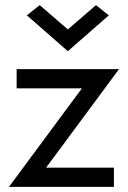

<svg xmlns="http://www.w3.org/2000/svg" viewBox="-20 -730 500 750"><path d="M355 -710 405 -670 245 -530 85 -670 135 -710 245 -615ZM45 -385V-460H445L160 -75H425V0H15L300 -385Z"/></svg>

Font: Venryn Sans
Style: Regular
Weight: 400
Designer: Owen Earl, indestructible type* (font) & Cristiano Sobral (main changes)
Version: Version 3.600; ttfautohint (v1.8.3)